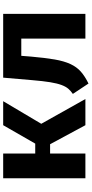

<svg xmlns="http://www.w3.org/2000/svg" viewBox="304 -876 591 1240"><g transform="rotate(-90 600.0 -255.5)"><path d="M69 0V-531H229V-324H293L412 -531H567L421 -285L581 0H412L289 -228H229V0Z M614 -81Q633 -94 647 -110Q661 -126 671.5 -154Q682 -182 689.5 -227.5Q697 -273 703 -345L719 -531H1131V0H971V-414H860L855 -351Q847 -260 836.5 -199Q826 -138 807 -97Q788 -56 758 -29.5Q728 -3 681 20Z"/></g></svg>

Font: Qzxlaeiskcpccdgjqmyffctclhy
Style: Regular
Weight: 700
Monospace: yes
Designer: Carrois Corporate & Edenspiekermann
Foundry: Carrois Corporate GbR & Edenspiekermann AG
Version: Version 2.001